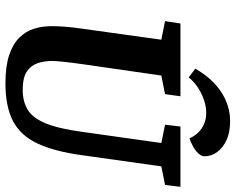

<svg xmlns="http://www.w3.org/2000/svg" viewBox="-102 -774 886 723"><g transform="rotate(90 341.5 -412.0)"><path d="M436 -835Q477 -835 506 -822Q535 -809 551.5 -787Q568 -765 568 -739Q568 -723 549 -707.5Q530 -692 500 -682Q493 -700 479 -714.5Q465 -729 446.5 -737Q428 -745 404 -745Q379 -745 354 -736Q329 -727 307.5 -712.5Q286 -698 271 -679L238 -704Q275 -768 326 -801.5Q377 -835 436 -835ZM293 11Q229 11 187 -3Q145 -17 121 -41.5Q97 -66 87.5 -97Q78 -128 78 -163Q78 -211 87 -274L129 -576L59 -590L68 -648H342L334 -590L264 -576L221 -278Q216 -243 212.5 -210.5Q209 -178 209 -164Q209 -135 217.5 -110Q226 -85 249 -69.5Q272 -54 318 -54Q362 -54 393 -73Q424 -92 444 -140.5Q464 -189 476 -278L518 -576L449 -590L456 -648H683L676 -590L606 -576L564 -278Q550 -174 520 -110Q490 -46 435.5 -17.5Q381 11 293 11Z"/></g></svg>

Font: Faustina
Style: Bold Italic
Weight: 700
Italic angle: -8°
Designer: Alfonso Garcia
Foundry: http://www.omnibus-type.com
Version: Version 1.200